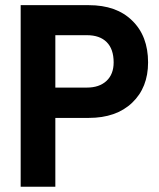

<svg xmlns="http://www.w3.org/2000/svg" viewBox="-20 -710 606 730"><path d="M482.4 -631.8Q543 -573.2 543 -472.7Q543 -377 482.4 -319.3Q421.9 -261.7 317.4 -261.7H190.4V0H58.6V-690.4H317.4Q422.9 -690.4 482.4 -631.8ZM384.8 -402.3Q412.1 -427.7 412.1 -472.7Q412.1 -523.4 385.7 -549.8Q359.4 -576.2 310.5 -576.2H190.4V-377H310.5Q357.4 -377 384.8 -402.3Z"/></svg>

Font: DINish
Style: Bold
Weight: 700
Designer: Bert Driehuis
Foundry: Playbeing
Version: Version 3.008; git-95204e4c-release